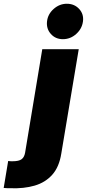

<svg xmlns="http://www.w3.org/2000/svg" viewBox="-132 -810 467 1032"><path d="M95.2 -545.5H291.2L197.4 15.6Q186.1 87.4 149 129.1Q111.9 170.8 54.2 187.7Q-3.6 204.5 -76.7 201.7Q-84.2 201.7 -92.3 201.5Q-100.5 201.3 -112.2 200.3L-88.1 55.4Q-81.7 56.5 -76.2 56.6Q-70.7 56.8 -65.3 56.8Q-30.2 56.8 -15.8 45.8Q-1.4 34.8 2.8 11.4ZM206 -599.4Q166.5 -599.4 141.5 -627.3Q116.5 -655.2 120.7 -694.6Q125 -734 156.4 -761.9Q187.9 -789.8 227.3 -789.8Q267.8 -789.8 293.5 -761.9Q319.2 -734 313.9 -694.6Q308.6 -655.2 277.5 -627.3Q246.4 -599.4 206 -599.4Z"/></svg>

Font: Inter UI Black
Style: Italic
Weight: 900
Italic angle: -9.39999°
Designer: Rasmus Andersson
Foundry: rsms
Version: 3.2;8d6f07862